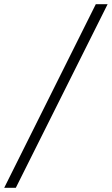

<svg xmlns="http://www.w3.org/2000/svg" viewBox="-92 -730 530 910"><path d="M362 -710H418L-17 160H-72Z"/></svg>

Font: mr_Source Sans Pro
Style: Italic
Weight: 400
Italic angle: -11°
Designer: Paul D. Hunt
Foundry: Adobe Systems Incorporated
Version: Version 1.036;July 10, 2024;FontCreator 11.5.0.2430 64-bit